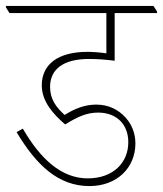

<svg xmlns="http://www.w3.org/2000/svg" viewBox="-42 -642 550 648"><path d="M260 -14C353 -14 415 -76 415 -158C415 -191 403 -222 382 -245C358 -272 324 -289 283 -289C245 -289 211 -276 176 -254C148 -280 127 -306 127 -349C127 -409 173 -443 258 -443C286 -443 314 -441 345 -437V-598H488V-603L476 -622H-22V-617L-10 -598H317V-462C296 -465 273 -467 253 -467C154 -467 99 -425 99 -354C99 -300 137 -257 178 -222C223 -250 253 -262 289 -262C352 -262 391 -222 391 -162C391 -93 340 -40 254 -40C165 -40 94 -106 35 -208L14 -196C81 -84 155 -14 260 -14Z"/></svg>

Font: Noto Serif Devanagari SemiCondensed Thin
Style: Regular
Weight: 100
Width: 4
Designer: Universal Thirst, Indian Type Foundry and the Monotype Design Team
Foundry: Monotype Imaging Inc.
Version: Version 2.004